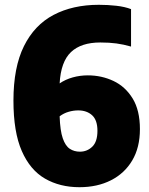

<svg xmlns="http://www.w3.org/2000/svg" viewBox="-20 -770 621 800"><path d="M311 10Q229.5 10 167.5 -25.8Q105.5 -61.5 70.8 -140.8Q36 -220 36 -351Q36 -489.5 79.8 -577.8Q123.5 -666 203.5 -708Q283.5 -750 392 -750Q429 -750 464.5 -746Q500 -742 526 -732V-576Q494.5 -585 465 -589Q435.5 -593 398 -593Q318 -593 275.8 -553Q233.5 -513 228.5 -422.5Q252.5 -439 283 -447.5Q313.5 -456 346 -456Q403 -456 452.5 -432.8Q502 -409.5 532.5 -360Q563 -310.5 563 -232Q563 -155.5 531 -101.5Q499 -47.5 442.2 -18.8Q385.5 10 311 10ZM306 -310Q286 -310 266 -304.2Q246 -298.5 228.5 -285.5Q230.5 -225.5 241.5 -193.8Q252.5 -162 270.8 -150Q289 -138 313 -138Q343 -138 364.5 -158.8Q386 -179.5 386 -225Q386 -269.5 363.8 -289.8Q341.5 -310 306 -310Z"/></svg>

Font: Encode Sans Condensed Condensed Black
Style: Regular
Weight: 900
Width: 3
Designer: Multiple Designers
Foundry: Impallari Type
Version: Version 3.000; ttfautohint (v1.8.3) -l 8 -r 50 -G 200 -x 14 